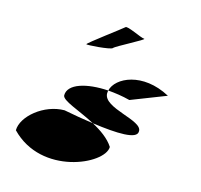

<svg xmlns="http://www.w3.org/2000/svg" viewBox="-112 -1059 1087 1036"><g transform="rotate(15 431.5 -540.5)"><path d="M37 -244C229 -45 550 -190 550 -288C524 -329 477 -362 428 -388C373 -396 318 -405 263 -416C149 -416 37 -322 37 -244ZM240 -494C240 -464 339 -436 428 -388C570 -368 680 -365 680 -409C687 -474 461 -480 461 -564C461 -569 462 -575 463 -580C341 -588 240 -558 240 -494ZM284 -791C284 -786 420 -796 428 -808C436 -820 595 -900 578 -900C559 -900 472 -946 464 -934C454 -924 285 -799 284 -791ZM463 -580C501 -577 544 -571 586 -560L781 -636C620 -723 480 -656 463 -580Z"/></g></svg>

Font: Ampere
Style: SuExt
Weight: 400
Version: Version 1